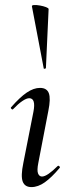

<svg xmlns="http://www.w3.org/2000/svg" viewBox="-20 -753 287 782"><path d="M108 9Q81 9 72.5 -13.5Q64 -36 75 -89L116 -297Q127 -353 99 -353Q88 -353 71 -341.5Q54 -330 34 -309Q31 -305 26.5 -309.5Q22 -314 26 -317Q61 -357 89 -376Q117 -395 143 -395Q171 -395 179 -373Q187 -351 177 -302L136 -89Q130 -59 135 -46.5Q140 -34 151 -34Q162 -34 178.5 -45.5Q195 -57 214 -76Q218 -80 222 -75.5Q226 -71 222 -68Q190 -30 162.5 -10.5Q135 9 108 9ZM158 -475 110 -727Q109 -732 119 -732.5Q129 -733 143 -730.5Q157 -728 167.5 -724Q178 -720 178 -716L167 -476Q167 -474 162.5 -473Q158 -472 158 -475Z"/></svg>

Font: Cormorant Medium
Style: Italic
Weight: 500
Italic angle: -10°
Designer: Christian Thalmann (Catharsis Fonts)
Foundry: Catharsis Fonts
Version: Version 4.000